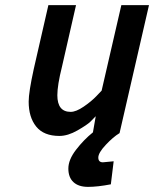

<svg xmlns="http://www.w3.org/2000/svg" viewBox="-20 -520 602 750"><path d="M382 114 424 110 413 200Q361 210 324 210Q287 210 267 191.5Q247 173 247 138.5Q247 104 277 65Q307 26 343 -3L354 -66Q346 -57 333 -44.5Q320 -32 282.5 -10.5Q245 11 212 11Q151 11 121.5 -25.5Q92 -62 92 -123Q92 -160 112 -251L169 -500H277L222 -259Q204 -187 204 -148Q204 -83 256 -83Q277 -83 307 -103.5Q337 -124 357 -145L377 -166L454 -500H562L447 0Q422 15 393 46Q364 77 364 95.5Q364 114 382 114Z"/></svg>

Font: Titillium Web
Style: SemiBold Italic
Weight: 600
Italic angle: -13°
Version: Version 1.001;PS 57.000;hotconv 1.0.70;makeotf.lib2.5.55311